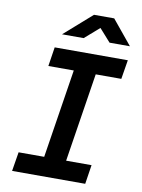

<svg xmlns="http://www.w3.org/2000/svg" viewBox="-101 -1018 802 1086"><g transform="rotate(10 300.0 -475.0)"><path d="M46 0 64 -110H211L291 -620H145L162 -730H582L564 -620H417L337 -110H483L466 0ZM190 -810 349 -950H465L580 -810H463L398 -883L314 -810Z"/></g></svg>

Font: JetBrains Mono NL
Style: Bold Italic
Weight: 700
Italic angle: -9°
Designer: Philipp Nurullin, Konstantin Bulenkov
Foundry: JetBrains
Version: Version 2.304; ttfautohint (v1.8.4.7-5d5b)